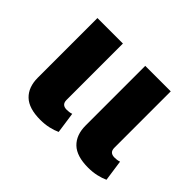

<svg xmlns="http://www.w3.org/2000/svg" viewBox="-117 -704 900 900"><g transform="rotate(45 333.0 -253.5)"><path d="M227 10Q151 10 115 -24.5Q79 -59 79 -122V-517H248V-143Q248 -111 281 -111Q288 -111 296.5 -112Q305 -113 313 -116L328 -11Q309 -2 283 4Q257 10 227 10ZM544 10Q468 10 432 -24.5Q396 -59 396 -122V-517H565V-143Q565 -111 598 -111Q605 -111 613.5 -112Q622 -113 630 -116L645 -11Q626 -2 600 4Q574 10 544 10Z"/></g></svg>

Font: Noto Sans Thai UI ExtBd
Style: Regular
Weight: 800
Designer: Monotype Design Team
Foundry: Monotype Imaging Inc.
Version: Version 2.000